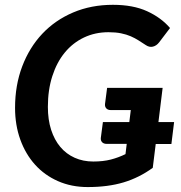

<svg xmlns="http://www.w3.org/2000/svg" viewBox="-20 -750 734 778"><path d="M674.5 -166.5H611L599 -70Q544 -30 480.8 -11Q417.5 8 335.5 8Q269.5 8 215 -16Q160.5 -40 122 -82.8Q83.5 -125.5 62.2 -184.5Q41 -243.5 41 -313Q41 -404.5 70 -481Q99 -557.5 151.2 -613Q203.5 -668.5 276.5 -699.5Q349.5 -730.5 437.5 -730.5Q519.5 -730.5 576.2 -704.5Q633 -678.5 669 -636.5L624.5 -578Q614 -564.5 599.5 -561Q585 -557.5 570.5 -567.5Q556 -577 541.5 -586.2Q527 -595.5 509.8 -603Q492.5 -610.5 470.5 -615Q448.5 -619.5 419.5 -619.5Q365.5 -619.5 320.2 -598Q275 -576.5 242.5 -537Q210 -497.5 192 -441.5Q174 -385.5 174 -317Q174 -265 187.2 -224Q200.5 -183 224.5 -154.5Q248.5 -126 282.5 -110.8Q316.5 -95.5 358 -95.5Q398 -95.5 429 -103.5Q460 -111.5 488.5 -125.5L493.5 -167H412.5Q400 -167 393.8 -173.8Q387.5 -180.5 388.5 -191L397 -255.5H504L510 -304H429Q417 -304 410.8 -310.8Q404.5 -317.5 405.5 -328.5L414 -394H639L622 -255.5H685.5Z"/></svg>

Font: Lato 2
Style: Bold Italic
Weight: 700
Italic angle: -7°
Designer: Lukasz Dziedzic with Adam Twardoch and Botio Nikoltchev
Foundry: tyPoland Lukasz Dziedzic
Version: Version 2.015; 2015-08-06; http://www.latofonts.com/